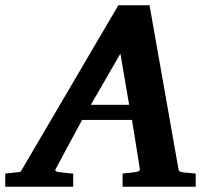

<svg xmlns="http://www.w3.org/2000/svg" viewBox="-73 -707 808 727"><path d="M382.8 -503.9 271 -310.1H416ZM391.1 0V-49.8Q398.9 -50.8 407 -51.5Q415 -52.2 421.9 -53.2Q429.7 -54.2 437 -55.2Q446.8 -56.2 452.1 -58.6Q457.5 -61 456.1 -69.8L426.8 -252.9H237.8L139.2 -69.8Q134.3 -62.5 138.2 -59.3Q142.1 -56.2 151.9 -55.2Q159.7 -54.2 168.5 -53.2Q175.8 -52.2 185.1 -51.5Q194.3 -50.8 204.1 -49.8V0H-53.2V-49.8L4.9 -56.2L375 -687H493.2L602.1 -70.8Q603.5 -61 607.2 -58.3Q610.8 -55.7 622.1 -54.2Q628.9 -53.7 636.7 -52.7Q643.6 -51.8 651.6 -51.3Q659.7 -50.8 668 -49.8V0Z"/></svg>

Font: Charis SIL Phon
Style: Bold Italic
Weight: 700
Italic angle: -11°
Foundry: SIL International
Version: Version 5.000